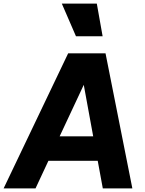

<svg xmlns="http://www.w3.org/2000/svg" viewBox="-47 -1039 799 1059"><path d="M-27 0 329 -745H535L683 0H520L492 -152H220L149 0ZM282 -287H467L415 -571ZM372 -839 294 -1019H487L519 -839Z"/></svg>

Font: Plus Jakarta Sans ExtraBold
Style: Italic
Weight: 800
Italic angle: -8°
Designer: Gumpita Rahayu
Foundry: Tokotype
Version: Version 2.071; ttfautohint (v1.8.4.7-5d5b);gftools[0.9.29]